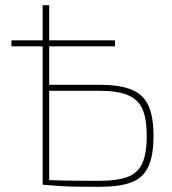

<svg xmlns="http://www.w3.org/2000/svg" viewBox="-20 -710 661 738"><path d="M24 -532V-555H422V-532ZM363 -384Q443 -384 488 -364.5Q533 -345 551.5 -302Q570 -259 570 -188Q570 -111 549.5 -68Q529 -25 483.5 -8.5Q438 8 363 8Q311 8 275.5 7.5Q240 7 210 5Q180 3 144 0L158 -18Q179 -17 233 -16Q287 -15 363 -15Q428 -15 468 -29Q508 -43 526 -80.5Q544 -118 544 -188Q544 -252 528 -289.5Q512 -327 472.5 -344Q433 -361 363 -361H157V-384ZM169 -690V0H144V-690Z"/></svg>

Font: Exo 2 Thin
Style: Regular
Weight: 250
Designer: Natanael Gama
Foundry: Natanael Gama
Version: Version 2.010